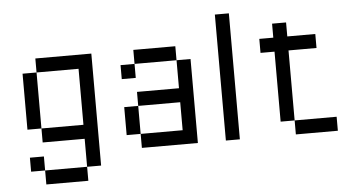

<svg xmlns="http://www.w3.org/2000/svg" viewBox="-49 -645 1536 854"><g transform="rotate(-5 719.0 -218.0)"><path d="M62.5 0H125V62.5H62.5ZM125 62.5H312.5V125H125ZM125 -437.5H375V62.5H312.5V-62.5H125V-125H312.5V-375H125ZM62.5 -375H125V-125H62.5Z M500 -375H562.5V-312.5H500ZM500 -187.5H562.5V-62.5H500ZM750 -375H812.5V0H562.5V-62.5H750V-187.5H562.5V-250H750ZM562.5 -437.5H750V-375H562.5Z M937.5 -562.5H1000V0H937.5Z M1187.5 -500H1250V-437.5H1375V-375H1250V-62.5H1187.5V-375H1125V-437.5H1187.5ZM1250 -62.5H1437.5V0H1250Z"/></g></svg>

Font: Pixel Operator
Style: Regular
Weight: 400
Designer: Jayvee Enaguas (HarvettFox96)
Version: 2016.04.25